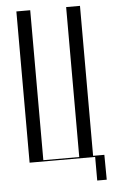

<svg xmlns="http://www.w3.org/2000/svg" viewBox="-56 -737 521 884"><g transform="rotate(-5 204.5 -295.0)"><path d="M54 0H357V109H401L400 -6H348V-699H284V-6H118V-699H54Z"/></g></svg>

Font: Moniqa Display
Style: Regular
Weight: 400
Designer: Rajesh Rajput
Foundry: Rajesh Rajput
Version: Version 1.000